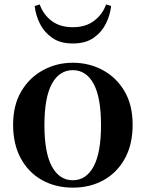

<svg xmlns="http://www.w3.org/2000/svg" viewBox="-20 -837 663 873"><path d="M311 16.2Q232.5 16.2 170.9 -18.3Q109.3 -52.8 74.5 -117Q39.6 -181.2 39.6 -269.8Q39.6 -359.1 76.8 -421.8Q114 -484.6 175.9 -518.1Q237.8 -551.7 311 -551.7Q384.8 -551.7 446.8 -518.5Q508.7 -485.4 545.9 -422.6Q583.1 -359.8 583.1 -269.8Q583.1 -180.2 547.7 -116.1Q512.4 -52 450.9 -17.9Q389.5 16.2 311 16.2ZM311 -17.5Q372 -17.5 405.6 -80.1Q439.3 -142.6 439.3 -268.1Q439.3 -394.2 405.6 -456.1Q372 -518 311 -518Q250 -518 216 -456.1Q182 -394.2 182 -268.1Q182 -142.6 216 -80.1Q250 -17.5 311 -17.5ZM137.7 -809.7 160.6 -816.7Q177.1 -770.3 215.1 -741.8Q253.1 -713.3 311 -713.3Q369.9 -713.3 408.1 -742.6Q446.3 -771.8 462.3 -816.7L485.2 -809.7Q481 -768.8 461.7 -729.8Q442.4 -690.8 405.8 -665.1Q369.1 -639.3 311 -639.3Q253.6 -639.3 217.1 -665.1Q180.5 -690.8 161.3 -729.8Q142 -768.8 137.7 -809.7Z"/></svg>

Font: Source Han Serif JP VF
Style: Regular
Weight: 250
Designer: Ryoko NISHIZUKA 西塚涼子 (kana & ideographs); Frank Grießhammer (Latin, Greek & Cyrillic); Wenlong ZHANG 张文龙 (bopomofo); San
Foundry: Adobe
Version: Version 2.001;hotconv 1.1.0;makeotfexe 2.6.0